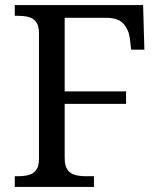

<svg xmlns="http://www.w3.org/2000/svg" viewBox="-20 -734 630 754"><path d="M38 0V-42H51Q73 -42 91.5 -46.5Q110 -51 121.5 -65.5Q133 -80 133 -109V-604Q133 -634 121.5 -648.5Q110 -663 91.5 -667.5Q73 -672 51 -672H38V-714H542L547 -539H495L490 -582Q486 -616 465.5 -640Q445 -664 398 -664H234V-375H475V-326H234V-114Q234 -83 245 -67.5Q256 -52 275 -47Q294 -42 316 -42H349V0Z"/></svg>

Font: Noto Serif Georgian
Style: Regular
Weight: 400
Designer: Monotype Design Team, Akaki Razmadze
Foundry: Google LLC
Version: Version 2.002